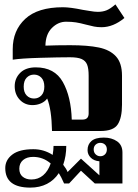

<svg xmlns="http://www.w3.org/2000/svg" viewBox="-20 -597 631 875"><path d="M299 -336Q250 -336 163 -333.5Q76 -331 38 -325V-373Q38 -458 95 -511Q152 -564 267 -564Q300 -564 358 -552Q367 -551 389 -547Q411 -543 426 -543Q448 -543 465.5 -550Q483 -557 506 -577L547 -515Q496 -473 443 -473Q424 -473 409 -476Q394 -479 371 -485Q345 -492 326 -495Q307 -498 281 -498Q245 -498 216.5 -469.5Q188 -441 187 -389Q239 -391 300 -391Q380 -391 430.5 -380.5Q481 -370 508.5 -340Q536 -310 536 -252V-120Q536 -60 516.5 -30Q497 0 438 0H217Q215 -99 195 -148Q185 -134 167 -126Q149 -118 128 -118Q93 -118 70 -142.5Q47 -167 47 -204Q47 -240 72 -265Q97 -290 143 -290Q229 -290 266.5 -223Q304 -156 307 -52H356Q384 -52 384 -80V-252Q384 -285 377 -302.5Q370 -320 352 -328Q334 -336 299 -336ZM182 -202Q182 -229 168.5 -243Q155 -257 135 -257Q115 -257 101.5 -243Q88 -229 88 -202Q88 -176 101.5 -162Q115 -148 135 -148Q155 -148 168.5 -162Q182 -176 182 -202ZM538 98V239H412L349 181L295 239H272Q258 207 248 192Q227 224 194 241Q161 258 118 258Q4 258 4 169Q4 132 36 107.5Q68 83 132 83Q180 83 220 109Q224 85 224 68H282Q282 114 268 154Q283 173 288 187L349 126L433 202V138Q408 136 393.5 121.5Q379 107 379 87Q379 61 397 45.5Q415 30 453 30Q489 30 513.5 47Q538 64 538 98ZM467 84Q467 70 458.5 62Q450 54 437 54Q425 54 416 62Q407 70 407 84Q407 98 416 106.5Q425 115 437 115Q450 115 458.5 106.5Q467 98 467 84ZM211 148Q176 118 131 118Q102 118 85 132.5Q68 147 68 172Q68 196 83.5 208.5Q99 221 123 221Q154 221 176.5 202Q199 183 211 148Z"/></svg>

Font: Trirong
Style: Bold
Weight: 700
Designer: Katatrad Team
Foundry: CadsonDemak
Version: Version 1.001